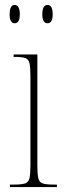

<svg xmlns="http://www.w3.org/2000/svg" viewBox="-20 -756 259 776"><path d="M20 0V-10H36Q67 -10 81 -14.5Q95 -19 99 -35Q103 -51 103 -86V-447Q103 -483 99.5 -499.5Q96 -516 83 -521Q70 -526 41 -526H35V-536H131V-86Q131 -51 135 -35Q139 -19 153 -14.5Q167 -10 197 -10H210V0ZM172 -662Q151 -662 151 -698Q151 -736 172 -736Q193 -736 193 -698Q193 -662 172 -662ZM39 -662Q19 -662 19 -698Q19 -736 39 -736Q60 -736 60 -698Q60 -662 39 -662Z"/></svg>

Font: Noto Serif Display ExtraCondensed Thin
Style: Regular
Weight: 100
Width: 2
Designer: Monotype Design Team
Foundry: Monotype Imaging Inc.
Version: Version 2.009